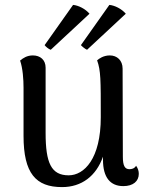

<svg xmlns="http://www.w3.org/2000/svg" viewBox="-20 -749 610 783"><path d="M187 -546 345 -693C328 -713 300 -727 278 -729L162 -565C165 -560 179 -548 187 -546ZM335 -546 493 -693C476 -713 448 -727 426 -729L310 -565C313 -561 327 -549 335 -546ZM535 -73C528 -61 516 -59 508 -59C489 -59 481 -73 481 -110L480 -469C480 -503 457 -523 428 -523C402 -523 384 -510 376 -503C391 -461 391 -426 391 -271C391 -101 323 -34 260 -34C189 -34 166 -84 166 -207V-473C166 -505 144 -523 114 -523C90 -523 74 -512 62 -502C73 -470 76 -425 76 -391V-195C76 -42 126 14 233 14C313 14 372 -31 400 -110V-97C400 -25 430 10 483 10C523 10 546 -10 546 -40C546 -51 543 -62 535 -73Z"/></svg>

Font: Arima Koshi Medium
Style: Regular
Weight: 500
Designer: Joana Correia and Natanael Gama
Foundry: NDISCOVER
Version: Version 1.019;PS 001.019;hotconv 1.0.88;makeotf.lib2.5.64775